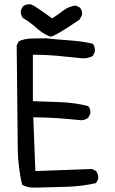

<svg xmlns="http://www.w3.org/2000/svg" viewBox="-20 -860 540 904"><path d="M148.4 23.4Q111.3 25.4 84 9.8Q64.5 -74.2 63.5 -163.6Q62.5 -252.9 58.6 -646.5L68.4 -666Q95.7 -677.7 128.9 -678.7Q162.1 -679.7 195.3 -679.7Q251 -673.8 307.6 -669.9Q364.3 -666 417 -654.3Q428.7 -638.7 426.8 -616.2L417 -596.7Q389.6 -581.1 354.5 -586.9Q299.8 -592.8 245.6 -597.7Q191.4 -602.5 134.8 -602.5V-383.8Q201.2 -381.8 268.1 -378.9Q335 -376 395.5 -360.4Q407.2 -346.7 405.3 -325.2L395.5 -305.7Q379.9 -293.9 360.4 -293.9Q305.7 -299.8 249.5 -303.7Q193.4 -307.6 136.7 -307.6L146.5 -54.7L413.1 -64.5L432.6 -54.7Q444.3 -39.1 442.4 -17.6L432.6 2Q364.3 17.6 293 19.5Q221.7 21.5 148.4 23.4ZM216.8 -687.5Q181.6 -701.2 151.4 -728.5Q121.1 -755.9 87.9 -775.4Q76.2 -789.1 78.1 -810.5L87.9 -830.1Q103.5 -841.8 125 -839.8L144.5 -830.1Q185.5 -802.7 225.6 -773.4Q252.9 -791 278.3 -810.5Q303.7 -830.1 336.9 -834L356.4 -824.2Q368.2 -810.5 366.2 -789.1L354.5 -767.6Q237.3 -687.5 216.8 -687.5Z"/></svg>

Font: JasonHandwriting1
Style: Regular
Weight: 400
Version: Version 1.48.20